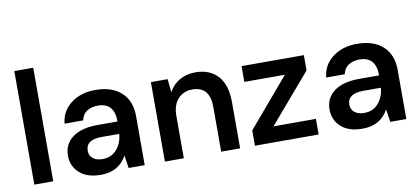

<svg xmlns="http://www.w3.org/2000/svg" viewBox="-68 -954 2623 1199"><g transform="rotate(-10 1243.5 -354.0)"><path d="M67 0V-720H187V0Z M489 12Q400 12 352.5 -31.5Q305 -75 305 -141Q305 -214 361 -256Q417 -298 521 -298H647Q647 -417 543 -417Q501 -417 472.5 -398Q444 -379 437 -342H319Q327 -421 389.5 -468.5Q452 -516 543 -516Q649 -516 708 -462Q767 -408 767 -312V0H665L653 -81Q602 12 489 12ZM516 -83Q571 -83 605 -122Q639 -161 644 -218V-220H533Q432 -220 432 -150Q432 -119 454.5 -101Q477 -83 516 -83Z M895 0V-504H1001L1010 -420Q1034 -465 1077.5 -490.5Q1121 -516 1178 -516Q1270 -516 1321 -459Q1372 -402 1372 -294V0H1252V-283Q1252 -414 1141 -414Q1085 -414 1050 -375.5Q1015 -337 1015 -269V0Z M1466 0V-97L1727 -404H1470V-504H1865V-407L1601 -99H1870V0Z M2148 12Q2059 12 2011.5 -31.5Q1964 -75 1964 -141Q1964 -214 2020 -256Q2076 -298 2180 -298H2306Q2306 -417 2202 -417Q2160 -417 2131.5 -398Q2103 -379 2096 -342H1978Q1986 -421 2048.5 -468.5Q2111 -516 2202 -516Q2308 -516 2367 -462Q2426 -408 2426 -312V0H2324L2312 -81Q2261 12 2148 12ZM2175 -83Q2230 -83 2264 -122Q2298 -161 2303 -218V-220H2192Q2091 -220 2091 -150Q2091 -119 2113.5 -101Q2136 -83 2175 -83Z"/></g></svg>

Font: AWOL-DM SemiBold
Style: Regular
Weight: 600
Designer: Colophon Foundry, Jonny Pinhorn, Mikhail Sharanda
Foundry: Colophon Foundry
Version: Version 1.000;Glyphs 3.2.3 (3260)